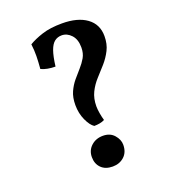

<svg xmlns="http://www.w3.org/2000/svg" viewBox="-133 -811 804 915"><g transform="rotate(-20 268.5 -353.0)"><path d="M287 -715Q366 -715 411.5 -682Q457 -649 457 -589Q457 -549 441.5 -518.5Q426 -488 404 -463Q382 -438 359 -413Q336 -388 321 -357.5Q306 -327 306 -287Q306 -272 309.5 -251.5Q313 -231 318 -214Q307 -208 293 -205.5Q279 -203 265 -203Q246 -215 230 -250Q214 -285 214 -327Q214 -366 226.5 -393.5Q239 -421 257 -442.5Q275 -464 292.5 -483.5Q310 -503 322.5 -524.5Q335 -546 335 -576Q335 -617 314 -639.5Q293 -662 266 -662Q245 -662 229.5 -650Q214 -638 204 -609.5Q194 -581 188 -532Q168 -532 149 -535.5Q130 -539 116 -546Q119 -581 119.5 -610.5Q120 -640 116 -671Q144 -688 185.5 -701.5Q227 -715 287 -715ZM282 9Q245 9 224 -12Q203 -33 203 -67Q203 -101 227 -123Q251 -145 287 -145Q323 -145 343.5 -121.5Q364 -98 364 -72Q364 -34 340.5 -12.5Q317 9 282 9Z"/></g></svg>

Font: Vollkorn SemiBold
Style: Regular
Weight: 600
Designer: Friedrich Althausen
Foundry: Friedrich Althausen
Version: Version 5.000